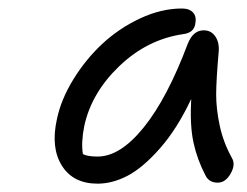

<svg xmlns="http://www.w3.org/2000/svg" viewBox="-20 -737 587 456"><path d="M211.9 -300.8Q153.8 -300.8 127 -343.5Q100.1 -386.2 115.2 -454.1Q125 -501 154.1 -548.3Q183.1 -595.7 222.9 -632.8Q262.7 -669.9 313 -693.4Q363.3 -716.8 412.1 -716.8Q429.7 -716.8 438.5 -707.3Q447.3 -697.8 443.8 -680.2Q440.4 -658.7 414.1 -655.8Q329.1 -643.1 263.2 -579.8Q197.3 -516.6 180.2 -438Q172.4 -399.4 176.8 -371.1Q187.5 -365.2 211.9 -365.2Q265.6 -365.2 321.5 -434.6Q377.4 -503.9 425.8 -632.8Q438.5 -665 463.9 -665Q481.9 -665 491.9 -649.7Q502 -634.3 499 -609.9Q493.7 -548.3 493.4 -513.9Q493.2 -479.5 501.7 -439.2Q510.3 -398.9 530.8 -361.8Q540 -346.2 527.8 -324.7Q515.6 -303.2 497.1 -303.2Q476.1 -303.2 467.8 -320.8Q448.2 -358.4 439.5 -398.7Q430.7 -439 434.1 -502Q401.4 -432.1 360.6 -385.5Q319.8 -338.9 283.4 -319.8Q247.1 -300.8 211.9 -300.8Z"/></svg>

Font: Shantell Sans Irregular Bouncy
Style: Italic
Weight: 300
Italic angle: -11.31°
Designer: Stephen Nixon, Anya Danilova, Shantell Martin
Foundry: Arrow Type
Version: Version 1.006;[9816181b4]